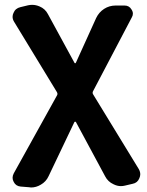

<svg xmlns="http://www.w3.org/2000/svg" viewBox="-20 -581 622 812"><path d="M185.5 164.1Q174.8 187.5 152.3 200.2Q132.8 211.9 111.3 211.9Q107.4 211.9 103.5 210.9L67.4 208Q46.9 206.1 38.1 188.5Q33.2 179.7 33.2 170.9Q33.2 162.1 38.1 152.3L221.7 -178.7Q224.6 -184.6 220.7 -191.4L40 -488.3Q33.2 -499 33.2 -509.8Q33.2 -518.6 37.1 -526.4Q44.9 -545.9 66.4 -550.8L98.6 -558.6Q107.4 -560.5 116.2 -560.5Q131.8 -560.5 147.5 -553.7Q170.9 -543.9 182.6 -521.5L294.9 -315.4Q295.9 -313.5 297.9 -313.5Q299.8 -313.5 300.8 -315.4L386.7 -504.9Q398.4 -529.3 420.4 -543.5Q442.4 -557.6 468.8 -557.6H506.8Q526.4 -557.6 536.1 -541Q542 -532.2 542 -523.4Q542 -514.6 537.1 -506.8L373 -194.3Q370.1 -187.5 374 -181.6L567.4 134.8Q573.2 145.5 573.2 156.2Q573.2 164.1 569.3 172.9Q561.5 192.4 541 196.3L507.8 204.1Q500 206.1 491.2 206.1Q475.6 206.1 460 198.2Q436.5 187.5 424.8 165L300.8 -65.4Q299.8 -66.4 297.9 -66.4Q295.9 -66.4 294.9 -65.4Z"/></svg>

Font: Gen Jyuu Gothic P Bold
Style: Bold
Weight: 700
Designer: [Source Han Sans]
Ryoko NISHIZUKA  (kana & ideographs); Paul D. Hunt (Latin, Greek & Cyrillic); Wenlong ZHANG  (bopomofo
Version: Version 1.002.20150607